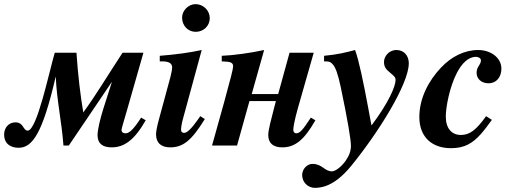

<svg xmlns="http://www.w3.org/2000/svg" viewBox="-68 -704 2458 929"><path d="M615 -135C575 -73 556 -59 539 -59C528 -59 520 -64 520 -76C520 -82 539 -145 544 -162L626 -449H525C453 -339 397 -245 335 -160C321 -242 309 -342 302 -449H197C170 -358 111 -72 66 -72C43 -72 47 -112 7 -112C-27 -112 -48 -85 -48 -53C-48 -8 -16 11 22 11C89 11 138 -59 201 -331H202C206 -223 230 -120 239 0H265L472 -306H473L433 -181C416 -128 404 -75 404 -50C404 -9 429 9 472 9C532 9 582 -25 637 -122Z M947 -616C947 -653 916 -684 878 -684C844 -684 813 -653 813 -619C813 -580 841 -550 879 -550C917 -550 947 -579 947 -616ZM901 -142 887 -122C860 -84 838 -61 823 -61C815 -61 808 -65 808 -77C808 -86 812 -111 817 -128L908 -462C854 -450 783 -440 705 -434V-407H719C749 -407 765 -397 765 -378C765 -370 763 -357 757 -333L702 -130C692 -94 687 -68 687 -54C687 -11 714 9 755 9C815 9 857 -20 923 -128Z M1436 -135C1396 -73 1382 -59 1365 -59C1357 -59 1351 -66 1351 -76C1351 -86 1357 -124 1374 -183L1450 -449H1333L1278 -249H1150L1210 -462C1146 -448 1061 -436 1005 -434V-407C1047 -406 1060 -402 1060 -383C1060 -371 1048 -324 1015 -204L958 0H1079L1139 -215H1267L1257 -177C1245 -130 1230 -76 1230 -51C1230 -10 1255 9 1298 9C1358 9 1403 -25 1458 -122Z M1729 -99 1714 -180C1691 -304 1668 -415 1650 -462C1605 -450 1565 -440 1500 -434V-407C1525 -407 1529 -406 1540 -395C1556 -379 1567 -345 1580 -286C1614 -124 1630 -29 1630 2C1630 25 1622 49 1605 73C1584 103 1555 125 1538 125C1502 125 1491 89 1444 89C1418 89 1394 114 1394 143C1394 177 1421 205 1456 205C1472 205 1489 202 1505 197C1548 183 1591 148 1631 99C1761 -60 1910 -297 1910 -398C1910 -432 1889 -462 1850 -462C1813 -462 1790 -430 1790 -405C1790 -380 1799 -369 1821 -351C1839 -336 1846 -330 1846 -317C1846 -286 1812 -207 1731 -99Z M2284 -142C2236 -75 2205 -51 2162 -51C2118 -51 2089 -82 2089 -140C2089 -185 2107 -283 2143 -352C2166 -396 2197 -429 2235 -429C2247 -429 2259 -422 2259 -412C2259 -390 2238 -382 2238 -352C2238 -322 2262 -301 2296 -301C2333 -301 2358 -330 2358 -372C2358 -425 2306 -462 2246 -462C2179 -462 2116 -430 2066 -377C2007 -315 1961 -230 1961 -138C1961 -40 2023 13 2114 13C2147 13 2174 7 2197 -5C2242 -28 2274 -72 2312 -124Z"/></svg>

Font: STIXGeneral
Style: Bold Italic
Weight: 700
Italic angle: -16.33°
Designer: MicroPress Inc., with final additions and corrections provided by Coen Hoffman, Elsevier (retired)
Version: Version 1.1.0